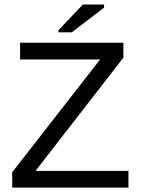

<svg xmlns="http://www.w3.org/2000/svg" viewBox="-20 -853 640 873"><path d="M564 0H35.6V-69.8L435.1 -582.5H71.3V-658.7H541V-590.8L141.6 -76.2H564ZM246.1 -706.1V-715.8L356.9 -832.5H453.1V-818.4L306.6 -706.1Z"/></svg>

Font: Cousine
Style: Regular
Weight: 400
Monospace: yes
Designer: Steve Matteson
Foundry: Monotype Imaging Inc.
Version: Version 1.21